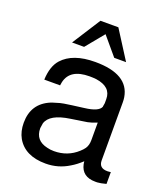

<svg xmlns="http://www.w3.org/2000/svg" viewBox="-140 -839 835 959"><g transform="rotate(20 278.0 -359.0)"><path d="M535.2 -48.8V14.2Q505.9 22 488.8 22.9H487.8H478Q407.2 22.9 394 -40L392.1 -54.2Q363.8 -27.8 336.9 -12.2Q280.8 22.9 213.9 22.9Q104 22.9 61 -51.8Q42 -85.9 42 -131.8Q42 -233.9 133.8 -272L145 -275.9L179.2 -286.1Q188 -288.1 198.2 -290Q228 -294.9 301.8 -304.2Q375 -313 386.2 -341.8V-342.8V-344.2L389.2 -361.8V-383.8Q389.2 -448.2 308.1 -460Q291 -461.9 272 -461.9Q168.9 -461.9 151.9 -387.2Q149.9 -377.9 148.9 -369.1H64.9Q67.9 -440.9 101.1 -478Q155.8 -539.1 274.9 -539.1Q451.2 -539.1 470.2 -422.9Q472.2 -411.1 472.2 -396V-87.9Q472.2 -46.9 517.1 -46.9H519Q524.9 -46.9 529.8 -47.9H530.8ZM389.2 -165V-258.8L378.9 -254.9Q362.8 -248 340.8 -243.2L254.9 -230Q148.9 -214.8 132.8 -161.1L128.9 -134.8V-133.8Q128.9 -68.8 195.8 -54.2Q211.9 -49.8 231.9 -49.8Q304.2 -49.8 356 -97.2Q369.1 -108.9 377 -120.1Q389.2 -138.2 389.2 -165ZM228 -741.2H323.2L418.9 -590.8H356L274.9 -687L195.8 -590.8H131.8Z"/></g></svg>

Font: SolaimanLipi
Style: Normal
Weight: 400
Designer: Solaiman Karim
Foundry: Al Mamun Sumon
Version: Version 2.000